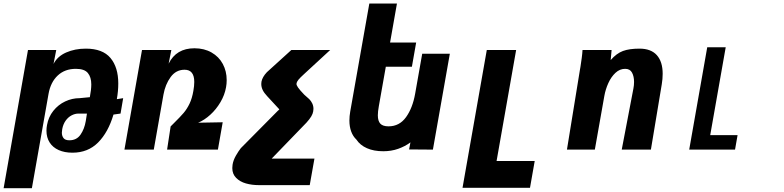

<svg xmlns="http://www.w3.org/2000/svg" viewBox="-108 -826 4328 1060"><path d="M46.5 -550H202.5L187.5 -473Q209 -515 257.2 -536.2Q305.5 -557.5 366 -557.5Q458.5 -557.5 501.8 -506Q545 -454.5 545 -365Q545 -323 537 -278.5L572 -284L557.5 -199L518.5 -193.5Q489.5 -95.5 433.5 -39.2Q377.5 17 292 17Q248.5 17 216 2.5Q183.5 -12 166 -39.5Q148.5 -67 148.5 -104.5Q148.5 -120 151.5 -135.5Q159.5 -180.5 186.5 -214.2Q213.5 -248 251.8 -266Q290 -284 331 -284L388 -289.5Q396 -332 396 -360Q396 -400 377 -423Q358 -446 311 -446Q250 -446 210.8 -409.2Q171.5 -372.5 160 -308L68 213H-88ZM365.5 -157.5 372 -199H326Q306 -199 287 -189Q268 -179 254.2 -159.5Q240.5 -140 235.5 -113Q233.5 -101 233.5 -93.5Q233.5 -75.5 242.8 -63.5Q252 -51.5 275 -51.5Q315 -51.5 336.5 -82.5Q358 -113.5 365.5 -157.5Z M676 -550H838L823 -474.5Q865 -559.5 965.5 -559.5Q1019.5 -559.5 1060 -536.2Q1100.5 -513 1122 -473Q1143.5 -433 1143.5 -383.5Q1143.5 -363.5 1140 -344.5Q1132.5 -301.5 1109 -261.8Q1085.5 -222 1053 -192.5Q1020.5 -163 986 -148.5L1121.5 -151L1095 0H814.5L834 -128L851 -145Q887 -180.5 905.8 -202.5Q924.5 -224.5 938.5 -253.8Q952.5 -283 959.5 -324Q964.5 -351.5 964.5 -373.5Q964.5 -441 911 -441Q863.5 -441 834 -400.5Q804.5 -360 794.5 -304L741 0H579Z M1174.5 102Q1174.5 93 1176 83Q1180 58.5 1194.2 33.5Q1208.5 8.5 1221.5 -8L1427.5 -216Q1429 -217 1431 -218.5Q1433 -220 1434 -222.5L1367 -295Q1350 -313 1342.2 -329.2Q1334.5 -345.5 1334.5 -362.5Q1334.5 -366 1335.5 -375Q1340.5 -401 1365.5 -427.5L1500.5 -550H1715L1575 -421L1567.5 -414Q1550 -398 1540.5 -387Q1531 -376 1529 -364.5Q1527.5 -357.5 1537 -343.5Q1546.5 -329.5 1571.5 -303.5L1599.5 -278.5Q1609.5 -268.5 1616 -254.8Q1622.5 -241 1622.5 -225Q1622.5 -218 1621 -210.5Q1619 -198 1610.5 -183.5Q1602 -169 1584 -149L1392.5 49L1392 49.5H1628L1602 196H1320.5Q1283 196 1250 186.8Q1217 177.5 1195.8 156.2Q1174.5 135 1174.5 102Z M1859.5 -55.5Q1840.5 -73.5 1830.8 -100.2Q1821 -127 1821 -160.5Q1821 -184 1825.5 -210L1931 -806.5H2083.5L2045.5 -591H2189.5L2166 -457.5H2022L1983.5 -240Q1978 -209.5 1978 -189.5Q1978 -158 1991.8 -143.2Q2005.5 -128.5 2037 -128.5Q2097 -128.5 2133.5 -179Q2170 -229.5 2184 -309L2223 -529.5H2375.5L2282 0L2150.5 -1L2158 -40Q2128.5 -18 2090.5 -4.5Q2052.5 9 2008 9Q1955.5 9 1917.8 -7.8Q1880 -24.5 1859.5 -55.5Z M2579.5 -550H2741.5L2633.5 63H2844L2818 211H2445.5Z M3096.5 -456.5Q3100.5 -482.5 3103.8 -506.8Q3107 -531 3108 -550H3268.5L3263.5 -494.5Q3296 -531.5 3331.2 -544.5Q3366.5 -557.5 3422.5 -557.5Q3486 -557.5 3518.2 -521.5Q3550.5 -485.5 3550.5 -418.5Q3550.5 -390 3545.5 -360.5L3485.5 0H3324.5L3389 -337.5Q3392.5 -355 3392.5 -373.5Q3392.5 -404.5 3381.2 -425.2Q3370 -446 3343.5 -446Q3313.5 -446 3289.8 -423.8Q3266 -401.5 3250.5 -367.2Q3235 -333 3228.5 -296.5L3176 0H3022L3094 -442.5Z M3796.5 -565H3898.5L3813 -80H3964L3950 0H3697Z"/></svg>

Font: JuliaMono Black
Style: Italic
Weight: 900
Italic angle: -9°
Monospace: yes
Designer: cormullion
Foundry: corm
Version: Version 0.057; ttfautohint (v1.8.4)